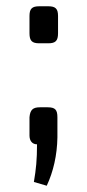

<svg xmlns="http://www.w3.org/2000/svg" viewBox="-20 -460 277 612"><path d="M105 -440C82 -440 74 -432 74 -409V-354C74 -330 82 -322 105 -322H134C157 -322 165 -330 165 -354V-409C165 -432 157 -440 134 -440ZM107 -118C85 -118 76 -110 74 -86V-28C74 -11 83 0 98 0C98 49 95 79 88 120L129 132C150 87 162 35 163 -22V-86C163 -110 156 -118 132 -118Z"/></svg>

Font: SnT
Style: Regular
Weight: 400
Designer: Natanael Gama
Version: Version 1.001;PS 001.001;hotconv 1.0.70;makeotf.lib2.5.58329